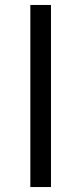

<svg xmlns="http://www.w3.org/2000/svg" viewBox="-20 -752 327 772"><path d="M102 0H185V-732H102Z"/></svg>

Font: Noto Sans CJK SC DemiLight
Style: Regular
Weight: 350
Designer: Ryoko NISHIZUKA 西塚涼子 (kana, bopomofo & ideographs); Paul D. Hunt (Latin, Greek & Cyrillic); Sandoll Communications 산돌커뮤니
Foundry: Adobe
Version: Version 2.004;hotconv 1.0.118;makeotfexe 2.5.65603